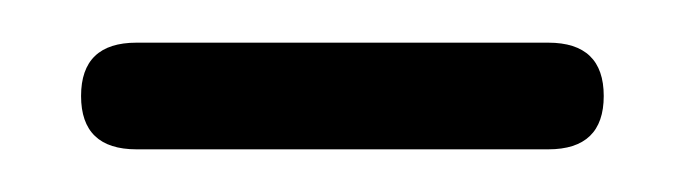

<svg xmlns="http://www.w3.org/2000/svg" viewBox="-20 -681 320 90"><path d="M44 -611Q18 -611 18 -636Q18 -661 44 -661H237Q263 -661 263 -636Q263 -611 237 -611Z"/></svg>

Font: Agu Display
Style: Regular
Weight: 400
Designer: Oluwaseun Badejo
Version: Version 1.103